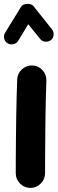

<svg xmlns="http://www.w3.org/2000/svg" viewBox="-42 -881 294 976"><path d="M123 -548.3Q153.8 -546.9 174.3 -523.9Q194.8 -501 193.8 -470.7Q192.4 -437.5 191.2 -389.4Q189.9 -341.3 189.2 -286.4Q188.5 -231.4 188 -177.2Q187.5 -123 187.3 -76.7Q187 -30.3 187 0Q187 30.3 165 52.2Q143.1 74.2 112.3 74.2Q82 74.2 60.1 52.2Q38.1 30.3 38.1 0Q38.1 -31.2 38.3 -77.6Q38.6 -124 39.1 -178.5Q39.6 -232.9 40.5 -288.3Q41.5 -343.8 42.7 -392.8Q43.9 -441.9 45.4 -477.5Q46.9 -508.3 69.8 -528.8Q92.8 -549.3 123 -548.3ZM-3.9 -661.1Q-17.1 -669.4 -20.8 -685.1Q-24.4 -700.7 -16.1 -714.4L64.9 -846.2Q70.8 -856 83.5 -859.4Q96.2 -862.8 109.1 -860.4Q122.1 -857.9 128.4 -849.6L222.2 -731.9Q231.9 -719.7 230.5 -703.1Q229 -686.5 216.3 -676.8Q204.1 -667.5 187.7 -669.2Q171.4 -670.9 161.6 -683.6L101.6 -757.8L50.3 -673.3Q42.5 -660.2 26.1 -656.5Q9.8 -652.8 -3.9 -661.1Z"/></svg>

Font: Mikhak-DS2-FD ExtraBold
Style: Regular
Weight: 800
Designer: Amin Abedi
Version: Version 3.2